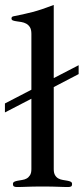

<svg xmlns="http://www.w3.org/2000/svg" viewBox="-32 -750 336 772"><path d="M184.1 -399.9V-69.8Q184.1 -54.2 189.5 -45.4Q194.8 -36.6 203.1 -32.2Q211.4 -27.8 220.9 -26.4Q230.5 -24.9 238.8 -23.4Q247.1 -22 252.4 -19.3Q257.8 -16.6 257.8 -9.8Q257.8 -2.9 254.2 -0.5Q250.5 2 242.2 2Q232.9 2 223.1 1.7Q213.4 1.5 201.7 1Q189.9 0.5 174.8 0.2Q159.7 0 139.2 0Q118.7 0 103.3 0.2Q87.9 0.5 76.2 1Q64.5 1.5 54.9 1.7Q45.4 2 36.1 2Q27.8 2 23.9 -0.5Q20 -2.9 20 -9.8Q20 -16.6 25.6 -19.3Q31.2 -22 39.3 -23.4Q47.4 -24.9 57.1 -26.4Q66.9 -27.8 75 -32.2Q83 -36.6 88.6 -45.4Q94.2 -54.2 94.2 -69.8V-353L-12.2 -297.9V-334L94.2 -389.2V-613.8Q94.2 -630.9 88.4 -640.4Q82.5 -649.9 73.5 -654.8Q64.5 -659.7 54.2 -661.4Q43.9 -663.1 34.9 -664.3Q25.9 -665.5 20 -667.7Q14.2 -669.9 14.2 -675.8Q14.2 -682.6 21.2 -684.3Q28.3 -686 47.1 -689.7Q65.9 -693.4 98.9 -701.7Q131.8 -710 184.1 -730V-436L284.2 -487.8V-452.1Z"/></svg>

Font: XB Zar
Style: Regular
Weight: 400
Designer: Behnam
Foundry: Irmug
Version: Version 8.005 2009